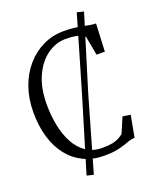

<svg xmlns="http://www.w3.org/2000/svg" viewBox="-166 -928 916 1120"><g transform="rotate(-20 292.0 -367.5)"><path d="M177.5 84.5 317 -377.5 449.5 -830.5 491 -820 351.5 -366 219 94.5ZM316 11Q245.5 11 189.5 -15.8Q133.5 -42.5 93.8 -92Q54 -141.5 33 -211.2Q12 -281 12 -367.5Q12 -451.5 36.8 -522Q61.5 -592.5 106.5 -644.5Q151.5 -696.5 211.2 -725Q271 -753.5 340 -753.5Q375.5 -753.5 403.8 -750Q432 -746.5 454.5 -742Q477 -737.5 496.2 -734.2Q515.5 -731 533 -730.5L525 -558.5H473.5L451.5 -677Q442.5 -685 428.5 -691.8Q414.5 -698.5 392 -702.5Q369.5 -706.5 334 -706.5Q273.5 -706.5 220.2 -668.5Q167 -630.5 134 -558.2Q101 -486 101 -383.5Q101 -314 113.8 -251.5Q126.5 -189 153.2 -140.2Q180 -91.5 221.2 -63.8Q262.5 -36 319 -36Q359 -36 383.5 -41Q408 -46 423.8 -54.8Q439.5 -63.5 452.5 -74L492.5 -168.5L541 -161L516 -27Q496.5 -26.5 479.2 -20.5Q462 -14.5 441 -7.2Q420 0 390 5.5Q360 11 316 11Z"/></g></svg>

Font: Merriweather 24pt SemiCondensed Light
Style: Regular
Weight: 300
Width: 4
Designer: Eben Sorkin
Foundry: Eben Sorkin
Version: Version 2.100